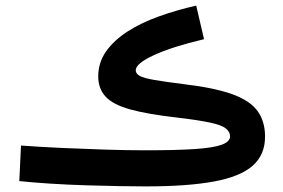

<svg xmlns="http://www.w3.org/2000/svg" viewBox="-20 -651 1011 686"><path d="M500 15Q463 15 406 14Q349 13 284.5 11Q220 9 158 5Q96 1 49 -4L55 -131Q122 -126 199 -122.5Q276 -119 354 -116.5Q432 -114 499 -114Q610 -114 676.5 -118.5Q743 -123 772.5 -134Q802 -145 802 -164Q802 -180 787 -192Q772 -204 730.5 -213Q689 -222 612 -231Q507 -243 445.5 -260Q384 -277 357.5 -305.5Q331 -334 331 -378Q331 -428 359.5 -468Q388 -508 436.5 -539Q485 -570 548 -592.5Q611 -615 681 -631L709 -511Q595 -484 530 -454Q465 -424 465 -400Q465 -388 479 -380Q493 -372 530.5 -365.5Q568 -359 639 -350Q748 -337 811 -314Q874 -291 900.5 -254Q927 -217 927 -163Q927 -98 883 -59Q839 -20 744.5 -2.5Q650 15 500 15Z"/></svg>

Font: Noto Sans Arabic Cond
Style: Bold
Weight: 700
Width: 3
Designer: Monotype Design Team, Nadine Chahine, Nizar Qandah and Khaled Hosny
Foundry: Monotype Imaging Inc.
Version: Version 2.012; ttfautohint (v1.8.4.7-5d5b)